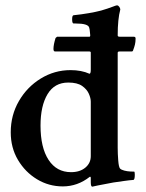

<svg xmlns="http://www.w3.org/2000/svg" viewBox="-20 -698 551 724"><path d="M328.1 5.9Q322.3 5.9 322.3 -10.7V-27.3Q322.3 -30.3 320.8 -31.2Q319.3 -32.2 318.4 -31.2Q272.5 4.9 216.8 4.9Q164.1 4.9 119.6 -22Q75.2 -48.8 47.9 -94.7Q20.5 -140.6 20.5 -199.2Q20.5 -263.7 51.3 -316.9Q82 -370.1 133.8 -401.9Q185.5 -433.6 246.1 -433.6Q287.1 -433.6 317.4 -419.9Q322.3 -419.9 322.3 -435.5V-500Q322.3 -503.9 316.4 -503.9H187.5Q181.6 -503.9 181.6 -513.7Q181.6 -529.3 189.5 -554.7L195.3 -559.6H317.4Q320.3 -559.6 320.3 -564.5Q319.3 -572.3 318.8 -579.6Q318.4 -586.9 316.4 -593.8Q312.5 -609.4 265.6 -609.4H257.8Q252 -609.4 252 -625Q252 -640.6 257.8 -640.6Q287.1 -643.6 314.9 -648.4Q342.8 -653.3 361.3 -658.2Q387.7 -666 402.8 -671.9Q418 -677.7 419.9 -677.7H421.9Q425.8 -677.7 429.7 -672.4Q433.6 -667 433.6 -662.1Q423.8 -626 423.8 -564.5Q423.8 -559.6 430.7 -559.6H483.4Q491.2 -559.6 491.2 -553.7V-550.8Q491.2 -540 488.8 -529.8Q486.3 -519.5 482.4 -509.8Q481.4 -503.9 476.6 -503.9H430.7Q423.8 -503.9 423.8 -499V-140.6Q423.8 -118.2 425.8 -93.3Q427.7 -68.4 432.6 -62.5Q437.5 -57.6 448.7 -54.7Q460 -51.8 471.2 -51.3Q482.4 -50.8 486.3 -50.8Q488.3 -48.8 488.3 -39.1Q488.3 -19.5 482.4 -19.5Q468.8 -18.6 447.8 -15.6Q426.8 -12.7 407.2 -9.8Q368.2 -2.9 348.1 1.5Q328.1 5.9 328.1 5.9ZM248 -48.8Q281.2 -48.8 301.8 -65.9Q322.3 -83 322.3 -109.4V-314.5Q322.3 -328.1 314.9 -344.7Q307.6 -361.3 289.6 -374Q271.5 -386.7 237.3 -386.7Q185.5 -386.7 159.2 -342.8Q132.8 -298.8 132.8 -224.6Q132.8 -141.6 163.1 -95.2Q193.4 -48.8 248 -48.8Z"/></svg>

Font: Crimson Text SemiBold
Style: Regular
Weight: 600
Designer: Sebastian Kosch
Foundry: Sebastian Kosch
Version: Version 1.100; ttfautohint (v1.8.4)